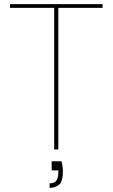

<svg xmlns="http://www.w3.org/2000/svg" viewBox="-20 -720 542 925"><path d="M241 0V-682H28V-700H474V-682H261V0ZM219 185V163Q243 163 252 149.5Q261 136 261 113V101H229V57H276Q279 66 281 79.5Q283 93 283 104Q283 155 264.5 170Q246 185 219 185Z"/></svg>

Font: DM Sans 9pt Thin
Style: Regular
Weight: 250
Version: Version 4.004;gftools[0.9.30]